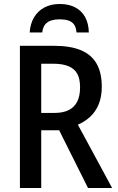

<svg xmlns="http://www.w3.org/2000/svg" viewBox="-20 -944 590 964"><path d="M252 -714Q334 -714 387 -691.5Q440 -669 465.5 -623.5Q491 -578 491 -509Q491 -458 475.5 -420.5Q460 -383 433 -358Q406 -333 371 -318L543 0H422L277 -290H187V0H80V-714ZM249 -624H187V-377H253Q297 -377 325.5 -391.5Q354 -406 368 -434.5Q382 -463 382 -505Q382 -548 368 -573.5Q354 -599 324 -611.5Q294 -624 249 -624ZM280 -924Q325 -924 357.5 -907Q390 -890 407.5 -858Q425 -826 426 -781H364Q362 -808 351 -822Q340 -836 322 -841.5Q304 -847 278 -847Q257 -847 238 -841.5Q219 -836 207 -821.5Q195 -807 192 -781H129Q132 -825 151 -857Q170 -889 203 -906.5Q236 -924 280 -924Z"/></svg>

Font: Noto Sans Display SemiCondensed Medium
Style: Regular
Weight: 500
Width: 4
Designer: Monotype Design Team
Foundry: Monotype Imaging Inc.
Version: Version 2.003